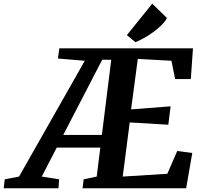

<svg xmlns="http://www.w3.org/2000/svg" viewBox="-111 -1000 1070 1020"><path d="M563 -813.5 697.8 -980.5 775.9 -904.3Q769.5 -891.6 757.8 -878.2Q746.1 -864.7 731.4 -852.1Q716.8 -839.4 700.2 -827.4Q683.6 -815.4 667 -805.4Q650.4 -795.4 635.3 -787.8Q620.1 -780.3 608.4 -775.9ZM339.4 -677.2 196.8 -689 204.1 -743.2H914.1L902.8 -580.1H819.3L799.8 -677.2L621.1 -687L585.4 -418.9L795.4 -435.1L783.2 -337.4L578.1 -349.6L541 -62L777.8 -76.7L830.6 -197.8L910.6 -187.5L877.9 0H327.6L333.5 -47.4L402.8 -62L421.9 -215.8H190.4L110.8 -62L203.1 -47.4L199.7 0H-91.3L-85.9 -47.4L-9.8 -62ZM430.2 -283.2 480 -682.1 432.1 -683.1 225.1 -283.2Z"/></svg>

Font: Merriweather Bold
Style: Italic
Weight: 700
Italic angle: -7°
Designer: Eben Sorkin ( eben@eyebytes.com )
Foundry: Eben Sorkin ( eben@eyebytes.com )
Version: Version 1.5; ttfautohint (v0.97) -l 13 -r 13 -G 200 -x 24 -f